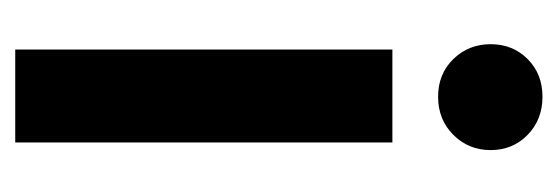

<svg xmlns="http://www.w3.org/2000/svg" viewBox="-260 -472 732 252"><g transform="rotate(90 106.0 -346.0)"><path d="M38 -624Q38 -653 57.5 -672.5Q77 -692 107 -692Q137 -692 157 -672.5Q177 -653 177 -624Q177 -595 157 -575Q137 -555 107 -555Q77 -555 57.5 -575Q38 -595 38 -624ZM167 -495V0H45V-495Z"/></g></svg>

Font: Moniqa Black Display
Style: Regular
Weight: 900
Designer: Rajesh Rajput
Foundry: Rajesh Rajput
Version: Version 1.000